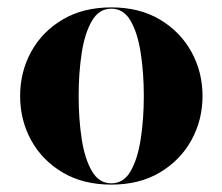

<svg xmlns="http://www.w3.org/2000/svg" viewBox="-20 -490 602 520"><path d="M34.5 -230Q34.5 -295 64.2 -349.5Q94 -404 149.5 -437Q205 -470 281.5 -470Q358 -470 413.2 -437Q468.5 -404 498.5 -349.5Q528.5 -295 528.5 -230Q528.5 -165 498.5 -110.5Q468.5 -56 413.2 -23Q358 10 281.5 10Q205 10 149.5 -23Q94 -56 64.2 -110.5Q34.5 -165 34.5 -230ZM193 -230Q193 -168 201.2 -114Q209.5 -60 228.8 -26.8Q248 6.5 281.5 6.5Q315 6.5 334 -26.8Q353 -60 361.2 -114Q369.5 -168 369.5 -230Q369.5 -292 361.2 -346Q353 -400 334 -433.2Q315 -466.5 281.5 -466.5Q248 -466.5 228.8 -433.2Q209.5 -400 201.2 -346Q193 -292 193 -230Z"/></svg>

Font: Bodoni* 48
Style: Bold
Weight: 700
Version: Version 2.2